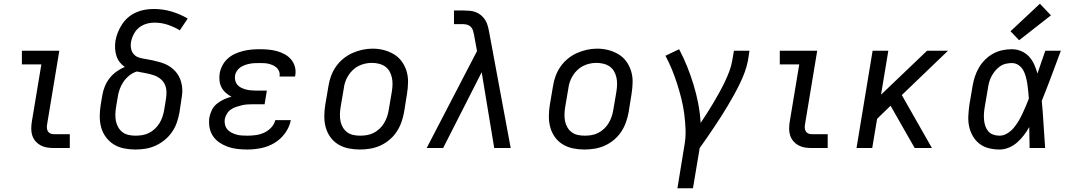

<svg xmlns="http://www.w3.org/2000/svg" viewBox="-20 -791 5740 1026"><path d="M267 0Q248 0 230 -3Q212 -6 196.5 -14.5Q181 -23 169.5 -36.5Q158 -50 152.5 -67Q147 -84 147 -102.5Q147 -121 150 -140L201 -447H97V-520H297L232 -128Q230 -118 230.5 -108Q231 -98 235.5 -90Q240 -82 248.5 -78Q257 -74 267 -74H353V0Z M704 8Q673 8 643 2Q613 -4 588.5 -19Q564 -34 546.5 -57.5Q529 -81 521 -109Q513 -137 513 -168Q513 -199 518 -230L527 -283Q531 -307 540.5 -330Q550 -353 565.5 -373Q581 -393 602.5 -408.5Q624 -424 647 -433Q631 -444 619.5 -459Q608 -474 602 -493Q596 -512 595 -532Q594 -552 597 -573Q601 -596 610 -618.5Q619 -641 633 -662Q647 -683 666 -699Q685 -715 708 -725Q731 -735 754.5 -739Q778 -743 802 -743Q851 -743 896.5 -729.5Q942 -716 983 -692L941 -629Q911 -647 877 -658.5Q843 -670 806 -670Q792 -670 777.5 -667.5Q763 -665 749 -659Q735 -653 723 -643.5Q711 -634 702.5 -621.5Q694 -609 688.5 -595Q683 -581 680 -567Q677 -549 680.5 -531Q684 -513 695.5 -500.5Q707 -488 724 -483Q741 -478 758.5 -475.5Q776 -473 793.5 -469Q811 -465 828 -460.5Q845 -456 861 -449.5Q877 -443 891 -433Q905 -423 916.5 -410.5Q928 -398 936 -383Q944 -368 948.5 -351Q953 -334 954 -316Q955 -298 952.5 -280Q950 -262 947 -244L939 -190Q934 -163 925 -136.5Q916 -110 899.5 -86Q883 -62 860.5 -43.5Q838 -25 812 -13Q786 -1 758.5 3.5Q731 8 704 8ZM704 -66Q722 -66 740.5 -69Q759 -72 776 -80.5Q793 -89 807.5 -102.5Q822 -116 832 -132.5Q842 -149 848 -166.5Q854 -184 857 -202L866 -256Q870 -278 869.5 -300.5Q869 -323 860 -341.5Q851 -360 833.5 -372.5Q816 -385 795.5 -391Q775 -397 753.5 -401Q732 -405 711 -409Q689 -402 670.5 -387Q652 -372 639.5 -353.5Q627 -335 619.5 -314Q612 -293 609 -271L600 -218Q597 -199 596.5 -180Q596 -161 599.5 -143.5Q603 -126 612 -110.5Q621 -95 635 -84.5Q649 -74 667 -70Q685 -66 704 -66Z M1302 8Q1275 8 1248.5 5Q1222 2 1198 -6.5Q1174 -15 1153 -29Q1132 -43 1118 -64Q1104 -85 1099.5 -111Q1095 -137 1099 -164Q1103 -184 1112.5 -203.5Q1122 -223 1139.5 -237Q1157 -251 1176.5 -260Q1196 -269 1217 -274Q1200 -283 1186 -295.5Q1172 -308 1163.5 -324.5Q1155 -341 1153 -360.5Q1151 -380 1154 -400Q1158 -421 1169 -442Q1180 -463 1197.5 -478.5Q1215 -494 1236 -503.5Q1257 -513 1279 -518.5Q1301 -524 1323 -526Q1345 -528 1367 -528Q1390 -528 1413.5 -526Q1437 -524 1459 -518Q1481 -512 1500.5 -501.5Q1520 -491 1534.5 -474.5Q1549 -458 1555.5 -435.5Q1562 -413 1558 -390Q1558 -388 1557.5 -386Q1557 -384 1556 -382H1474Q1474 -383 1474 -384Q1474 -385 1474 -386Q1476 -398 1471.5 -409.5Q1467 -421 1458.5 -429Q1450 -437 1439 -442Q1428 -447 1416 -450Q1404 -453 1391.5 -453.5Q1379 -454 1367 -454Q1354 -454 1341 -453.5Q1328 -453 1315 -450.5Q1302 -448 1289 -443.5Q1276 -439 1264.5 -431Q1253 -423 1245.5 -411.5Q1238 -400 1236 -387Q1234 -374 1237 -361Q1240 -348 1248 -338.5Q1256 -329 1267.5 -323Q1279 -317 1291.5 -313.5Q1304 -310 1317.5 -308.5Q1331 -307 1345 -307H1406L1394 -234H1332Q1317 -234 1302 -233Q1287 -232 1272.5 -228.5Q1258 -225 1242.5 -220Q1227 -215 1214 -206Q1201 -197 1192.5 -183Q1184 -169 1181 -154Q1179 -139 1182.5 -124.5Q1186 -110 1195 -99.5Q1204 -89 1216.5 -82.5Q1229 -76 1243 -72Q1257 -68 1272 -67Q1287 -66 1302 -66Q1324 -66 1346.5 -69Q1369 -72 1390.5 -81.5Q1412 -91 1429 -109Q1446 -127 1451 -149H1534Q1527 -112 1503.5 -79.5Q1480 -47 1446.5 -27Q1413 -7 1375.5 0.5Q1338 8 1302 8Z M1903 8Q1872 8 1842.5 2Q1813 -4 1788 -19Q1763 -34 1746 -57.5Q1729 -81 1721 -109Q1713 -137 1713 -168Q1713 -199 1718 -230L1735 -330Q1739 -357 1748.5 -383.5Q1758 -410 1774.5 -434Q1791 -458 1814 -477Q1837 -496 1863 -507.5Q1889 -519 1916 -525Q1943 -531 1971 -531Q2002 -531 2031 -523.5Q2060 -516 2085 -501Q2110 -486 2127 -462.5Q2144 -439 2152.5 -411Q2161 -383 2160.5 -352Q2160 -321 2155 -290L2139 -190Q2134 -163 2124.5 -136.5Q2115 -110 2099 -86Q2083 -62 2060 -43Q2037 -24 2011 -12.5Q1985 -1 1957.5 3.5Q1930 8 1903 8ZM1904 -66Q1923 -66 1941 -69Q1959 -72 1976 -80.5Q1993 -89 2007.5 -102.5Q2022 -116 2032 -132.5Q2042 -149 2048 -166.5Q2054 -184 2057 -202L2074 -302Q2077 -321 2077.5 -340Q2078 -359 2074 -377Q2070 -395 2061 -410.5Q2052 -426 2037.5 -436Q2023 -446 2004.5 -450.5Q1986 -455 1967 -455Q1949 -455 1931 -451Q1913 -447 1896 -438.5Q1879 -430 1865 -416.5Q1851 -403 1841 -387Q1831 -371 1825 -353.5Q1819 -336 1817 -318L1800 -218Q1797 -199 1796.5 -180Q1796 -161 1799.5 -143.5Q1803 -126 1812 -110.5Q1821 -95 1835 -84.5Q1849 -74 1867 -70Q1885 -66 1904 -66Z M2260 0 2529 -518 2513 -606Q2513 -606 2513 -606Q2513 -606 2513 -606Q2511 -617 2507.5 -628Q2504 -639 2496.5 -647Q2489 -655 2478 -658.5Q2467 -662 2455 -662H2406V-735H2455Q2473 -735 2490.5 -733.5Q2508 -732 2524 -725.5Q2540 -719 2552.5 -708Q2565 -697 2573.5 -683Q2582 -669 2586.5 -652.5Q2591 -636 2594 -619L2709 0H2621L2554 -405L2348 0Z M3103 8Q3072 8 3042.5 2Q3013 -4 2988 -19Q2963 -34 2946 -57.5Q2929 -81 2921 -109Q2913 -137 2913 -168Q2913 -199 2918 -230L2935 -330Q2939 -357 2948.5 -383.5Q2958 -410 2974.5 -434Q2991 -458 3014 -477Q3037 -496 3063 -507.5Q3089 -519 3116 -525Q3143 -531 3171 -531Q3202 -531 3231 -523.5Q3260 -516 3285 -501Q3310 -486 3327 -462.5Q3344 -439 3352.5 -411Q3361 -383 3360.5 -352Q3360 -321 3355 -290L3339 -190Q3334 -163 3324.5 -136.5Q3315 -110 3299 -86Q3283 -62 3260 -43Q3237 -24 3211 -12.5Q3185 -1 3157.5 3.5Q3130 8 3103 8ZM3104 -66Q3123 -66 3141 -69Q3159 -72 3176 -80.5Q3193 -89 3207.5 -102.5Q3222 -116 3232 -132.5Q3242 -149 3248 -166.5Q3254 -184 3257 -202L3274 -302Q3277 -321 3277.5 -340Q3278 -359 3274 -377Q3270 -395 3261 -410.5Q3252 -426 3237.5 -436Q3223 -446 3204.5 -450.5Q3186 -455 3167 -455Q3149 -455 3131 -451Q3113 -447 3096 -438.5Q3079 -430 3065 -416.5Q3051 -403 3041 -387Q3031 -371 3025 -353.5Q3019 -336 3017 -318L3000 -218Q2997 -199 2996.5 -180Q2996 -161 2999.5 -143.5Q3003 -126 3012 -110.5Q3021 -95 3035 -84.5Q3049 -74 3067 -70Q3085 -66 3104 -66Z M3600 215 3637 -12Q3645 -55 3643.5 -97.5Q3642 -140 3636.5 -182Q3631 -224 3621 -264Q3611 -304 3598.5 -343Q3586 -382 3570.5 -420Q3555 -458 3536 -493L3609 -528Q3633 -483 3652 -435.5Q3671 -388 3686 -339Q3701 -290 3711 -238.5Q3721 -187 3724 -134Q3742 -161 3759 -187.5Q3776 -214 3792 -241Q3808 -268 3823.5 -296Q3839 -324 3852.5 -352Q3866 -380 3877 -409Q3888 -438 3893 -468L3902 -520H3985L3977 -468Q3971 -436 3959.5 -405Q3948 -374 3933.5 -344Q3919 -314 3902.5 -284.5Q3886 -255 3869 -226Q3852 -197 3833.5 -168.5Q3815 -140 3796.5 -112Q3778 -84 3758.5 -56Q3739 -28 3719 0L3683 215Z M4317 0Q4298 0 4280 -3Q4262 -6 4246.5 -14.5Q4231 -23 4219.5 -36.5Q4208 -50 4202.5 -67Q4197 -84 4197 -102.5Q4197 -121 4200 -140L4251 -447H4147V-520H4347L4282 -128Q4280 -118 4280.5 -108Q4281 -98 4285.5 -90Q4290 -82 4298.5 -78Q4307 -74 4317 -74H4403V0Z M4557 0 4643 -520H4727L4688 -285L4934 -520H5046L4799 -283L4960 0H4868L4829 -68L4739 -226L4667 -156L4641 0Z M5321 8Q5292 8 5264 1Q5236 -6 5214.5 -22.5Q5193 -39 5179 -63Q5165 -87 5159 -114.5Q5153 -142 5154.5 -171.5Q5156 -201 5160 -230L5177 -330Q5181 -355 5189 -380Q5197 -405 5210.5 -428.5Q5224 -452 5243.5 -471.5Q5263 -491 5286.5 -504Q5310 -517 5335.5 -522.5Q5361 -528 5387 -528Q5414 -528 5438 -517.5Q5462 -507 5479 -488.5Q5496 -470 5506.5 -446.5Q5517 -423 5524 -398Q5534 -428 5544.5 -458.5Q5555 -489 5566 -520H5649Q5624 -453 5599 -386Q5574 -319 5547 -252Q5553 -189 5556.5 -126Q5560 -63 5565 0H5482Q5481 -28 5481 -56Q5481 -84 5480 -112Q5467 -89 5451 -68Q5435 -47 5415 -29.5Q5395 -12 5370.5 -2Q5346 8 5321 8ZM5321 -66Q5343 -66 5362.5 -78Q5382 -90 5396.5 -107Q5411 -124 5422.5 -143.5Q5434 -163 5443.5 -183Q5453 -203 5461.5 -223.5Q5470 -244 5478 -264Q5476 -284 5474.5 -303.5Q5473 -323 5470 -342Q5467 -361 5462 -380Q5457 -399 5448 -415.5Q5439 -432 5423 -443Q5407 -454 5387 -454Q5370 -454 5353.5 -450Q5337 -446 5322.5 -435.5Q5308 -425 5297 -411.5Q5286 -398 5278 -382.5Q5270 -367 5265.5 -350.5Q5261 -334 5259 -318L5242 -218Q5239 -201 5238 -183.5Q5237 -166 5238.5 -149.5Q5240 -133 5245.5 -117Q5251 -101 5261.5 -89Q5272 -77 5288 -71.5Q5304 -66 5321 -66ZM5426 -576 5380 -624 5537 -771 5596 -709Z"/></svg>

Font: Iosevka Etoile Oblique
Style: Regular
Weight: 400
Italic angle: -9°
Designer: Belleve Invis
Foundry: Belleve Invis
Version: Version 15.5.2; ttfautohint (v1.8.4)